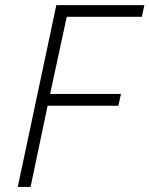

<svg xmlns="http://www.w3.org/2000/svg" viewBox="-20 -734 587 754"><path d="M100.1 0H49.8L201.2 -713.9H546.9L537.1 -668H242.2L176.8 -365.2H455.1L444.8 -318.8H167Z"/></svg>

Font: CAA NEO Sans Light
Style: Italic
Weight: 300
Italic angle: -12°
Version: Version 1.10